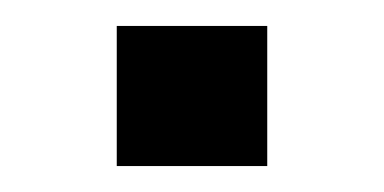

<svg xmlns="http://www.w3.org/2000/svg" viewBox="-20 -504 296 148"><path d="M70 -376ZM70 -484H186V-376H70Z"/></svg>

Font: Play
Style: Regular
Weight: 400
Designer: Jonas Hecksher (Cyrillic expansion: Cyreal)
Foundry: Jonas Hecksher, Playtype, e-types AS
Version: Version 2.101; ttfautohint (v1.5.65-e2d9)